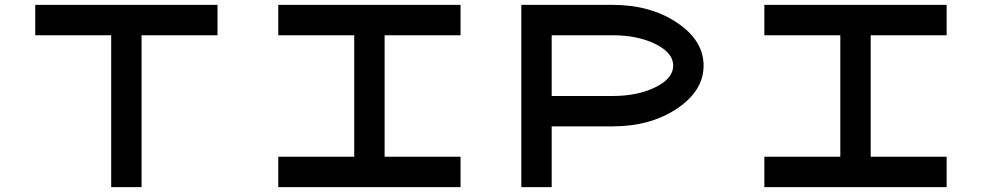

<svg xmlns="http://www.w3.org/2000/svg" viewBox="-20 -770 4040 790"><path d="M562.5 -625V0H437.5V-625H125V-750H875V-625Z M1125 0V-125H1437.5V-625H1125V-750H1875V-625H1562.5V-125H1875V0Z M2125 -750H2500Q2656.2 -750 2765.6 -676.8Q2875 -603.5 2875 -500Q2875 -396.5 2765.6 -323.2Q2656.2 -250 2500 -250H2250V0H2125ZM2250 -625V-375H2500Q2603.5 -375 2676.8 -411.1Q2750 -447.3 2750 -500Q2750 -552.7 2676.8 -588.9Q2603.5 -625 2500 -625Z M3125 0V-125H3437.5V-625H3125V-750H3875V-625H3562.5V-125H3875V0Z"/></svg>

Font: Xanmono
Style: Regular
Weight: 400
Designer: GGBotNet
Foundry: GGBotNet
Version: 1.00